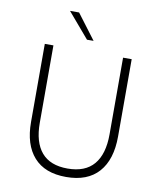

<svg xmlns="http://www.w3.org/2000/svg" viewBox="-96 -968 880 1050"><g transform="rotate(10 344.0 -443.0)"><path d="M325.7 -752.4 207 -891.6H257.3L362.3 -752.4ZM342.8 6.8Q224.6 6.8 163.6 -61.8Q102.5 -130.4 102.5 -255.9V-689.9H150.4V-260.3Q150.4 -152.3 198.2 -96.2Q246.1 -40 342.8 -40Q440.4 -40 488.8 -97.2Q537.1 -154.3 537.1 -263.7V-689.9H585V-260.7Q585 -132.3 523.4 -62.7Q461.9 6.8 342.8 6.8Z"/></g></svg>

Font: HK Grotesk Light Legacy
Style: Regular
Weight: 300
Designer: Alfredo Marco Pradil
Foundry: Hanken Design Co.
Version: Version 2.022;PS 002.022;hotconv 1.0.88;makeotf.lib2.5.64775